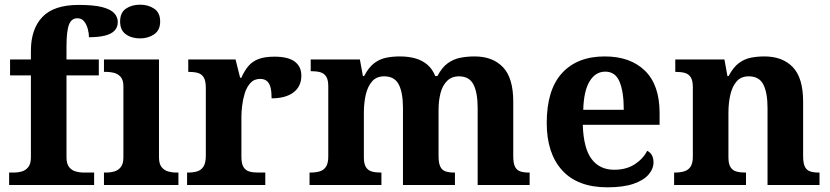

<svg xmlns="http://www.w3.org/2000/svg" viewBox="-20 -790 3546 820"><path d="M19 0V-53H41Q56 -53 72.5 -57.5Q89 -62 100.5 -76Q112 -90 112 -118V-468H23V-536H112V-573Q112 -666 161 -717.5Q210 -769 316 -769Q381 -769 417 -759.5Q453 -750 468 -733.5Q483 -717 483 -696Q483 -674 469.5 -659.5Q456 -645 428.5 -638Q401 -631 360 -631Q360 -647 355 -666Q350 -685 339.5 -698.5Q329 -712 310 -712Q285 -712 274.5 -684.5Q264 -657 264 -591V-536H402V-468H264V-118Q264 -90 275.5 -76Q287 -62 304 -57.5Q321 -53 335 -53H382V0Z M424 0V-53H436Q451 -53 467.5 -57.5Q484 -62 495.5 -75.9Q507 -89.8 507 -117.7V-422Q507 -448.9 495 -462Q483 -475 466.5 -479Q450 -483 436 -483H424V-536H659V-118Q659 -90 670.5 -76Q682 -62 699 -57.5Q716 -53 730 -53H742V0ZM578.1 -626Q542 -626 517.5 -643.5Q493 -661 493 -698Q493 -736 517.7 -753Q542.5 -770 578.5 -770Q613 -770 638.5 -753Q664 -736 664 -698Q664 -661 638.4 -643.5Q612.8 -626 578.1 -626Z M779 0V-53H782Q805 -53 821.9 -58Q838.9 -63 848.9 -78.5Q859 -94 859 -125V-415Q859 -445 850 -459.5Q841 -474 825 -478.5Q809 -483 787 -483H784V-536H986L1005.5 -458H1010.7Q1024 -488 1041 -508Q1058 -528 1084.5 -538Q1111 -548 1152 -548Q1210.6 -548 1238.8 -526.9Q1267 -505.8 1267 -467Q1267 -421 1233.5 -395.5Q1200 -370 1140 -370Q1140 -398 1135.5 -416Q1131 -434 1120.3 -443.5Q1109.6 -453 1091 -453Q1065 -453 1049 -435Q1033 -417 1025 -390.5Q1017 -364 1014 -337Q1011 -310 1011 -293V-120Q1011 -91 1020 -76.5Q1029 -62 1045 -57.5Q1061 -53 1081 -53H1113V0Z M1302 0V-53H1304Q1327.3 -53 1344.5 -57.8Q1361.7 -62.6 1371.9 -77.4Q1382 -92.3 1382 -122V-421Q1382 -449.5 1373 -463.2Q1364 -477 1348 -481.5Q1332 -486 1310 -486H1307V-536H1517L1530 -465H1535Q1555 -503 1578.5 -520.5Q1602 -538 1629.3 -543.5Q1656.6 -549 1688 -549Q1725 -549 1754.5 -540.5Q1784 -532 1805.5 -513.5Q1827 -495 1839 -465H1848Q1868 -503 1893 -520.5Q1918 -538 1946.8 -543.5Q1975.6 -549 2007 -549Q2084 -549 2128 -503.2Q2172 -457.4 2172 -356V-123.5Q2172 -93 2179.5 -78Q2187 -63 2202 -58Q2217 -53 2239 -53H2242V0H2020V-329Q2020 -394 2002.1 -429Q1984.3 -464 1940.2 -464Q1909 -464 1889.4 -444.4Q1869.8 -424.9 1861.4 -392.4Q1853 -360 1853 -321V-124Q1853 -93.5 1860.5 -78.3Q1868 -63 1883 -58Q1898 -53 1920 -53H1923V0H1701V-329Q1701 -394 1683.1 -429Q1665.1 -464 1620.8 -464Q1588 -464 1569.1 -442.5Q1550.3 -420.9 1542.1 -385.5Q1534 -350.1 1534 -309V-118Q1534 -90 1543 -76Q1552 -62 1568 -57.5Q1584 -53 1606 -53H1609V0Z M2574 10Q2447 10 2381 -62.5Q2315 -135 2315 -265Q2315 -406 2380 -477.5Q2445 -549 2563 -549Q2672 -549 2734.5 -488Q2797 -427 2797 -308V-257H2469Q2472 -157 2506.5 -111Q2541 -65 2603 -65Q2655 -65 2691 -88.5Q2727 -112 2744 -146Q2758 -139 2764.5 -126.5Q2771 -114 2771 -97Q2771 -69 2750 -44.5Q2729 -20 2685.5 -5Q2642 10 2574 10ZM2644 -321Q2644 -398 2626 -441Q2608 -484 2565 -484Q2523 -484 2498 -442.5Q2473 -401 2471 -321Z M2859 0V-53H2861Q2884 -53 2901.5 -58Q2919 -63 2929 -77.7Q2939 -92.4 2939 -121.8V-417.6Q2939 -446 2930 -460Q2921 -474 2905 -478.5Q2889 -483 2867 -483H2864V-536H3074L3086.7 -465H3091.5Q3112 -503 3135.5 -520.5Q3159 -538 3186.3 -543.5Q3213.7 -549 3244.9 -549Q3322 -549 3366 -503.2Q3410 -457.4 3410 -356V-123.5Q3410 -93 3417.5 -78Q3425 -63 3440 -58Q3455 -53 3477 -53H3480V0H3258V-329Q3258 -394 3240.1 -429Q3222.3 -464 3177.8 -464Q3145 -464 3126.2 -442.5Q3107.3 -420.9 3099.2 -385.5Q3091 -350.1 3091 -309V-118Q3091 -90 3100 -76Q3109 -62 3125 -57.5Q3141 -53 3163 -53H3166V0Z"/></svg>

Font: Noto Serif Armenian
Style: Regular
Weight: 400
Designer: Monotype Design Team
Foundry: Monotype Imaging Inc.
Version: Version 2.007